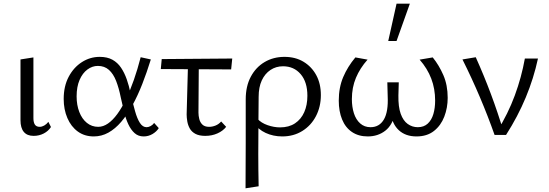

<svg xmlns="http://www.w3.org/2000/svg" viewBox="-20 -731 2972 1040"><path d="M162 5Q127 5 109 -16.5Q91 -38 91 -80V-409L161 -420V-91Q161 -68 169 -56Q177 -44 195 -44Q207 -44 219.5 -51Q232 -58 242 -71L256 -43Q242 -21 217 -8Q192 5 162 5Z M488 8Q438 8 401.5 -18.5Q365 -45 345 -91.5Q325 -138 325 -195Q325 -264 352 -315Q379 -366 423.5 -394.5Q468 -423 520 -423Q561 -423 589 -407.5Q617 -392 635.5 -364.5Q654 -337 666.5 -301.5Q679 -266 687 -226Q700 -170 711.5 -129Q723 -88 738 -65Q753 -42 774 -42Q784 -42 795.5 -48Q807 -54 815 -65L840 -37Q828 -18 806 -5Q784 8 758 8Q729 8 709 -10Q689 -28 675 -58Q661 -88 652 -125.5Q643 -163 634 -204Q624 -254 609 -292.5Q594 -331 570 -352.5Q546 -374 510 -374Q480 -374 453.5 -354.5Q427 -335 411 -298Q395 -261 395 -209Q395 -162 409.5 -124.5Q424 -87 450.5 -65.5Q477 -44 512 -44Q539 -44 565 -62Q591 -80 615.5 -113.5Q640 -147 662.5 -194Q685 -241 705 -298Q725 -355 742 -421L797 -409Q775 -338 750.5 -275.5Q726 -213 697.5 -161Q669 -109 636.5 -71Q604 -33 567 -12.5Q530 8 488 8Z M851 -357 856 -411 1238 -414 1232 -355ZM991 -111 999 -409H1057L1055 -121Q1055 -104 1059.5 -86Q1064 -68 1076.5 -56Q1089 -44 1113 -44Q1130 -44 1147.5 -51Q1165 -58 1178 -73L1205 -44Q1188 -22 1158 -8.5Q1128 5 1092 5Q1059 5 1038.5 -6Q1018 -17 1008 -35Q998 -53 994.5 -73.5Q991 -94 991 -111Z M1310 289Q1310 227 1310.5 165.5Q1311 104 1311 44Q1311 -16 1311 -76Q1311 -136 1311 -193Q1311 -264 1338.5 -315.5Q1366 -367 1413.5 -395Q1461 -423 1521 -423Q1580 -423 1624 -396.5Q1668 -370 1693 -324Q1718 -278 1718 -216Q1718 -153 1691.5 -102Q1665 -51 1617.5 -21.5Q1570 8 1509 8Q1460 8 1419 -11Q1378 -30 1356 -65L1375 -87Q1395 -65 1429.5 -53Q1464 -41 1497 -41Q1545 -41 1578 -63Q1611 -85 1628 -123.5Q1645 -162 1645 -212Q1645 -287 1608.5 -329.5Q1572 -372 1513 -372Q1475 -372 1445 -352Q1415 -332 1398 -295.5Q1381 -259 1381 -206Q1380 -142 1380 -88.5Q1380 -35 1379.5 12Q1379 59 1379 102.5Q1379 146 1379.5 189Q1380 232 1381 278Z M1972 8Q1922 8 1886.5 -16Q1851 -40 1833 -84Q1815 -128 1815 -186Q1815 -257 1839 -313.5Q1863 -370 1905 -420L1971 -408Q1930 -362 1908 -309.5Q1886 -257 1886 -194Q1886 -152 1897 -117.5Q1908 -83 1931 -62.5Q1954 -42 1987 -42Q2035 -42 2059.5 -84Q2084 -126 2080 -210L2078 -285H2140L2138 -214Q2137 -152 2150.5 -114.5Q2164 -77 2188.5 -59.5Q2213 -42 2243 -42Q2276 -42 2297 -61.5Q2318 -81 2327.5 -113.5Q2337 -146 2337 -186Q2337 -250 2316 -305Q2295 -360 2253 -408L2324 -420Q2358 -378 2381.5 -324Q2405 -270 2405 -201Q2405 -147 2386.5 -99Q2368 -51 2330.5 -21.5Q2293 8 2236 8Q2177 8 2140.5 -25.5Q2104 -59 2096 -121H2121Q2107 -54 2067 -23Q2027 8 1972 8ZM2083 -509 2128 -711H2200L2128 -509Z M2659 0Q2623 -102 2579.5 -204.5Q2536 -307 2485 -409L2557 -421Q2602 -321 2639.5 -220.5Q2677 -120 2707 -20H2673Q2732 -115 2768.5 -214Q2805 -313 2823 -414H2894Q2871 -307 2828 -203.5Q2785 -100 2721 0Z"/></svg>

Font: Ysabeau Office
Style: Regular
Weight: 400
Designer: Christian Thalmann (Catharsis Fonts)
Version: Version 2.001;gftools[0.9.30]; featfreeze: tnum,lnum,ss02